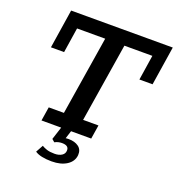

<svg xmlns="http://www.w3.org/2000/svg" viewBox="-137 -695 914 987"><g transform="rotate(20 320.0 -201.5)"><path d="M134 0 146 -76H229L298 -507H144L123 -370H51L84 -583H640L607 -370H535L556 -507H403L334 -76H418L406 0ZM254 180Q224 180 200.5 175Q177 170 163 160L185 120Q196 127 212.5 132.5Q229 138 255 138Q279 138 294.5 128Q310 118 310 100Q311 73 273 73Q265 73 255 75Q245 77 234 83L219 70L244 -7H298L277 59L252 52Q275 42 298 42Q332 42 353 57.5Q374 73 372 103Q369 138 337 159Q305 180 254 180Z"/></g></svg>

Font: Rokkitt Medium
Style: Italic
Weight: 500
Italic angle: -9°
Designer: Vernon Adams
Foundry: Vernon Adams
Version: Version 3.103